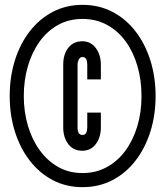

<svg xmlns="http://www.w3.org/2000/svg" viewBox="-20 -763 681 791"><path d="M320 8Q252 8 196.8 -21.2Q141.5 -50.5 102 -102Q62.5 -153.5 41.2 -221.5Q20 -289.5 20 -367Q20 -445.5 41.2 -513.8Q62.5 -582 102.2 -633.5Q142 -685 197.2 -714Q252.5 -743 320 -743Q388.5 -743 444 -713.8Q499.5 -684.5 539 -633Q578.5 -581.5 599.8 -513.2Q621 -445 621 -367Q621 -289.5 599.8 -221.5Q578.5 -153.5 539 -102Q499.5 -50.5 444 -21.2Q388.5 8 320 8ZM319 -142Q282 -142 261.2 -169.5Q240.5 -197 240.5 -238V-497Q240.5 -539.5 261.5 -566.2Q282.5 -593 319 -593Q354 -593 374.8 -565Q395.5 -537 395.5 -497V-436H339.5V-497Q339.5 -510 335.2 -519Q331 -528 319.5 -528Q309.5 -528 304.5 -517.8Q299.5 -507.5 299.5 -497V-238Q299.5 -207 319.5 -207Q331 -207 335.2 -216.2Q339.5 -225.5 339.5 -238V-299H395.5V-238Q395.5 -197 374.8 -169.5Q354 -142 319 -142ZM320 -50Q375.5 -50 420.5 -74.8Q465.5 -99.5 497.2 -143Q529 -186.5 546 -244Q563 -301.5 563 -367Q563 -433 546.2 -490.8Q529.5 -548.5 498 -592Q466.5 -635.5 421.5 -660.2Q376.5 -685 320 -685Q263.5 -685 218.8 -660Q174 -635 142.5 -590.8Q111 -546.5 94.5 -489Q78 -431.5 78 -367Q78 -302.5 95 -245Q112 -187.5 143.8 -143.8Q175.5 -100 220 -75Q264.5 -50 320 -50Z"/></svg>

Font: League Gothic Condensed
Style: Regular
Weight: 400
Width: 3
Designer: The League of Moveable Type
Version: Version 2.001